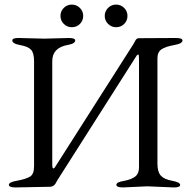

<svg xmlns="http://www.w3.org/2000/svg" viewBox="-20 -820 843 845"><path d="M295.9 -799.8Q316.9 -799.8 331.5 -785.2Q346.2 -770.5 346.2 -750Q346.2 -729 331.5 -714.4Q316.9 -700.2 295.9 -700.2Q275.4 -700.2 260.7 -714.8Q246.1 -729.5 246.1 -750Q246.1 -770.5 260.7 -785.2Q275.4 -799.8 295.9 -799.8ZM491.2 -799.8Q511.7 -799.8 526.4 -785.2Q541 -770.5 541 -750Q541 -729 526.4 -714.4Q511.7 -700.2 491.2 -700.2Q470.7 -700.2 455.6 -714.8Q440.9 -729.5 440.9 -750Q440.9 -770.5 455.6 -785.2Q470.2 -799.8 491.2 -799.8ZM525.4 -23.9Q558.6 -29.8 575.7 -43.5Q592.3 -57.1 591.8 -85V-556.2Q591.8 -580.1 588.9 -580.1Q585.9 -580.1 582 -576.2L231.9 -25.9Q231 -24.9 228.5 -19.5Q218.8 2 199.2 2L47.9 4.9Q19 4.9 19 -6.8Q19 -18.6 56.2 -24.9Q93.3 -31.7 111.8 -42.5Q129.9 -53.2 129.9 -87.9V-550.8Q129.9 -585.9 117.2 -600.6Q104 -615.2 68.8 -621.6Q33.7 -627.9 34.2 -642.1Q34.2 -653.3 63 -652.8L175.8 -649.9L282.2 -652.8Q311 -652.8 311 -642.1Q311 -627.9 277.8 -622.1Q210 -609.9 210 -550.8V-94.2Q210 -80.1 213.9 -79.1Q217.8 -78.1 221.2 -83L567.9 -627Q569.3 -628.9 575.2 -640.6Q581.1 -652.3 591.8 -651.9L753.9 -652.8Q782.7 -652.8 783.2 -642.1Q783.2 -627.9 746.1 -621.6Q709 -615.2 690.9 -603Q672.9 -590.8 672.9 -564V-100.1Q672.9 -64 687.5 -47.4Q702.1 -30.8 737.3 -24.4Q772.5 -18.1 772.9 -6.3Q772.9 5.4 744.1 4.9L627.9 0L521 4.9Q492.2 4.9 492.2 -6.8Q492.2 -18.6 525.4 -23.9Z"/></svg>

Font: EBGaramond
Style: Regular
Weight: 400
Version: Version 000.012g